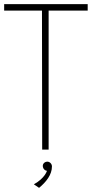

<svg xmlns="http://www.w3.org/2000/svg" viewBox="-20 -720 442 924"><path d="M214 0V-669H402V-700H0V-669H182L183 0ZM168 184C202 156 230 121 230 81C230 68 219 58 208 58C196 58 186 67 186 78C186 85 188 95 201 101L206 102C206 102 197 137 143 167Z"/></svg>

Font: Advent Pro
Style: ExtraLight
Weight: 250
Designer: Andreas Kalpakidis
Foundry: Andreas Kalpakidis
Version: Version 2.002 2007